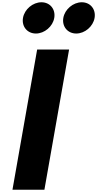

<svg xmlns="http://www.w3.org/2000/svg" viewBox="-20 -1675 857 1695"><path d="M346 -1655C270 -1655 196 -1593 183 -1517C170 -1441 221 -1379 297 -1379C373 -1379 446 -1441 459 -1517C472 -1593 422 -1655 346 -1655ZM702 -1655C626 -1655 552 -1593 539 -1517C526 -1441 577 -1379 653 -1379C729 -1379 802 -1441 815 -1517C828 -1593 778 -1655 702 -1655ZM590 -1238H308L90 0H372Z"/></svg>

Font: Hussar Dziwak
Style: Kur
Weight: 400
Version: Version 1.022